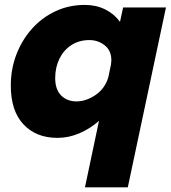

<svg xmlns="http://www.w3.org/2000/svg" viewBox="-20 -562 712 800"><path d="M219.5 12.5Q130.5 12.5 77.8 -43.8Q25 -100 25 -205.5Q25 -274 48.2 -334.8Q71.5 -395.5 113 -442Q154.5 -488.5 210.8 -515Q267 -541.5 333.5 -541.5Q380.5 -541.5 418.2 -522.8Q456 -504 480 -471L493 -531H671.5L512.5 218.5H334L392.5 -58.5Q355 -25.5 310.5 -6.5Q266 12.5 219.5 12.5ZM210 -236.5Q210 -189 234.8 -164.2Q259.5 -139.5 298.5 -139.5Q338.5 -139.5 377.8 -166Q417 -192.5 431.5 -240.5L442.5 -294Q444 -304 444 -310.5Q444 -351.5 416.2 -373.2Q388.5 -395 352.5 -395Q309.5 -395 277.2 -374Q245 -353 227.5 -317Q210 -281 210 -236.5Z"/></svg>

Font: Epilogue ExtraBold
Style: Italic
Weight: 800
Italic angle: -12°
Designer: Tyler Finck
Foundry: Etcetera Type Co
Version: Version 2.111; ttfautohint (v1.8.3)